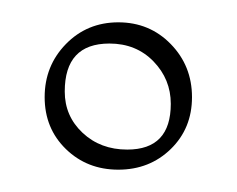

<svg xmlns="http://www.w3.org/2000/svg" viewBox="-20 -695 212 172"><path d="M38 -613Q38 -591 54 -576Q70 -561 94 -561Q133 -561 133 -602Q133 -624 117.5 -640Q102 -656 78 -656Q38 -656 38 -613ZM39 -655.5Q58 -675 86 -675Q114 -675 133 -655.5Q152 -636 152 -608Q152 -580 133 -561.5Q114 -543 86 -543Q58 -543 39 -561.5Q20 -580 20 -608Q20 -636 39 -655.5Z"/></svg>

Font: kawoszeh
Style: Medium
Weight: 500
Version: Version 000.030